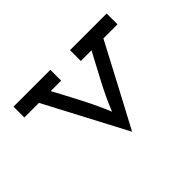

<svg xmlns="http://www.w3.org/2000/svg" viewBox="-83 -552 752 752"><g transform="rotate(-45 293.0 -176.0)"><path d="M473 -315H551V-375H348V-315H407Q376 -257 346 -200Q316 -143 294 -88Q271 -144 241.5 -201Q212 -258 181 -315H239V-375H35V-315H116Q161 -230 205 -146Q249 -62 294 23Q339 -62 383.5 -145.5Q428 -229 473 -315Z"/></g></svg>

Font: Josefin Slab Thin SemiBold
Style: Regular
Weight: 600
Version: Version 2.000